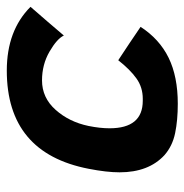

<svg xmlns="http://www.w3.org/2000/svg" viewBox="-9 -528 540 562"><g transform="rotate(-90 261.0 -247.0)"><path d="M173.3 -257.8Q166.5 -224.1 166.5 -196.3Q166.5 -99.1 247.1 -99.1H252.9Q286.6 -99.1 312.5 -117.7Q338.4 -136.2 365.7 -170.9Q382.3 -160.2 414.8 -138.4Q447.3 -116.7 463.4 -105.5Q427.7 -50.3 372.8 -23.4Q317.9 3.4 238.3 3.4Q189.9 3.4 152.3 -4.4Q114.7 -12.2 87.9 -35.6Q37.6 -82 37.6 -167Q37.6 -204.6 47.9 -257.3Q94.2 -497.1 335.4 -497.1Q452.6 -497.1 522 -427.7Q507.8 -411.6 479.7 -378.9Q451.7 -346.2 438 -330.1Q428.7 -350.1 390.9 -372.1Q353 -394 306.6 -394Q255.9 -394 220.5 -354.2Q185.1 -314.5 173.3 -257.8Z"/></g></svg>

Font: Fantasque Sans Mono
Style: Bold Italic
Weight: 700
Italic angle: -11°
Monospace: yes
Designer: Jany Belluz
Version: Version 1.7.1